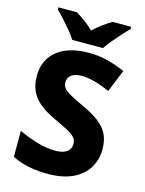

<svg xmlns="http://www.w3.org/2000/svg" viewBox="-137 -1012 836 1104"><g transform="rotate(15 281.5 -460.5)"><path d="M526 -207Q526 -146 496 -96.5Q466 -47 406 -18.5Q346 10 255 10Q213 10 177 5Q141 0 108.5 -9.5Q76 -19 45 -34V-189Q99 -164 155.5 -147Q212 -130 264 -130Q297 -130 317.5 -138.5Q338 -147 347.5 -161.5Q357 -176 357 -195Q357 -218 341.5 -234.5Q326 -251 296 -266.5Q266 -282 223 -302Q191 -316 160.5 -334.5Q130 -353 105.5 -377.5Q81 -402 66.5 -436.5Q52 -471 52 -518Q52 -585 83.5 -630.5Q115 -676 172 -700Q229 -724 306 -724Q369 -724 422 -710Q475 -696 525 -674L471 -541Q423 -562 381.5 -573.5Q340 -585 301 -585Q274 -585 256 -577.5Q238 -570 229 -556.5Q220 -543 220 -525Q220 -504 234 -488.5Q248 -473 278 -457Q308 -441 357 -418Q410 -394 448 -366Q486 -338 506 -300.5Q526 -263 526 -207ZM195 -771Q181 -794 158.5 -821Q136 -848 112.5 -874Q89 -900 70 -918V-931H181Q207 -915 233.5 -895.5Q260 -876 286 -851Q312 -876 339 -895.5Q366 -915 392 -931H503V-918Q485 -900 461.5 -874Q438 -848 415.5 -821Q393 -794 378 -771Z"/></g></svg>

Font: Noto Sans Cham ExtraBold
Style: Regular
Weight: 800
Version: Version 2.002